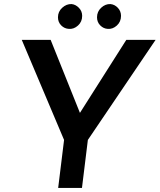

<svg xmlns="http://www.w3.org/2000/svg" viewBox="-20 -924 785 944"><path d="M745 -728 412 -236 383 0H266L295 -236L87 -728H229L373 -369L601 -728ZM332 -904Q352 -902 368 -885.5Q384 -869 384 -846Q384 -817 363.5 -798.5Q343 -780 319 -782Q297 -783 281 -799Q265 -815 265 -839Q265 -867 286 -886Q307 -905 332 -904ZM523 -904Q544 -902 559.5 -885.5Q575 -869 575 -846Q575 -817 554.5 -798.5Q534 -780 510 -782Q489 -783 473 -799Q457 -815 457 -839Q457 -867 477.5 -886Q498 -905 523 -904Z"/></svg>

Font: Josefin Sans SemiBold
Style: Italic
Weight: 600
Italic angle: -7°
Designer: Santiago Orozco
Foundry: Typemade
Version: Version 2.000